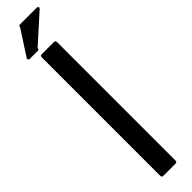

<svg xmlns="http://www.w3.org/2000/svg" viewBox="-327 -903 853 853"><g transform="rotate(-45 99.0 -477.0)"><path d="M60 -14Q50 -14 50 -24V-768Q50 -778 60 -778H136Q146 -778 146 -768V-24Q146 -14 136 -14ZM57 -801H8Q-1 -801 -1 -811L76 -930Q76 -940 86 -940H189Q199 -940 199 -930L67 -811Q67 -801 57 -801Z"/></g></svg>

Font: Kanalisirung
Style: Regular
Weight: 500
Designer: Peter Wiegel
Foundry: Peter Wiegel
Version: 1.000